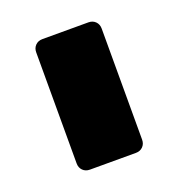

<svg xmlns="http://www.w3.org/2000/svg" viewBox="-74 -635 431 463"><g transform="rotate(-20 141.0 -403.5)"><path d="M82 -236Q71 -236 64 -243Q57 -250 57 -261V-546Q57 -557 64 -564Q71 -571 82 -571H200Q211 -571 218 -564Q225 -557 225 -546V-261Q225 -250 218 -243Q211 -236 200 -236Z"/></g></svg>

Font: Fz Rubik
Style: Bold
Weight: 700
Designer: Hubert and Fischer
Foundry: Hubert and Fischer
Version: Vit hóa bi FontZin.com